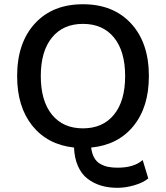

<svg xmlns="http://www.w3.org/2000/svg" viewBox="-20 -690 785 908"><path d="M535.2 198.2Q493.2 198.2 458 187.7Q422.9 177.2 394.3 155.5Q365.7 133.8 348.9 95.9Q332 58.1 330.1 7.8Q204.6 -5.9 132.8 -95.5Q61 -185.1 61 -330.1Q61 -487.3 144.8 -578.6Q228.5 -669.9 372.1 -669.9Q516.1 -669.9 600.1 -578.6Q684.1 -487.3 684.1 -330.1Q684.1 -183.6 611.1 -94Q538.1 -4.4 411.1 7.8Q414.6 36.6 425.5 55.9Q436.5 75.2 454.3 85.2Q472.2 95.2 491.5 99.1Q510.7 103 536.1 103Q613.8 103 654.8 66.9L681.2 153.8Q657.2 173.8 615.7 186Q574.2 198.2 535.2 198.2ZM372.1 -577.1Q278.3 -577.1 225.6 -512.2Q172.9 -447.3 172.9 -330.1Q172.9 -212.9 225.6 -147.9Q278.3 -83 372.1 -83Q466.3 -83 519 -147.7Q571.8 -212.4 571.8 -330.1Q571.8 -447.8 519 -512.5Q466.3 -577.1 372.1 -577.1Z"/></svg>

Font: Work Sans Medium
Style: Regular
Weight: 500
Designer: Wei Huang
Foundry: Wei Huang
Version: Version 2.012